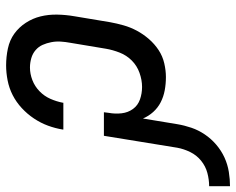

<svg xmlns="http://www.w3.org/2000/svg" viewBox="-94 -690 791 644"><g transform="rotate(90 302.0 -367.5)"><path d="M396 -566Q400 -590 408 -613.5Q416 -637 430.5 -658.5Q445 -680 465 -697Q485 -714 508 -724.5Q531 -735 556 -739Q581 -743 604 -743V-673Q582 -673 559.5 -667Q537 -661 518.5 -646Q500 -631 489.5 -609.5Q479 -588 475 -566ZM199 8Q170 8 142 2Q114 -4 92.5 -19.5Q71 -35 56 -58Q41 -81 34.5 -107.5Q28 -134 28.5 -163Q29 -192 34 -221L54 -341Q58 -363 64.5 -386Q71 -409 82.5 -430.5Q94 -452 110.5 -471Q127 -490 147.5 -503.5Q168 -517 192 -522.5Q216 -528 238 -528Q261 -528 282.5 -524Q304 -520 322.5 -510.5Q341 -501 355 -485.5Q369 -470 377 -451L396 -566H475L435 -320H356L358 -336Q362 -358 359.5 -379.5Q357 -401 345 -417.5Q333 -434 313 -441Q293 -448 271 -448Q248 -448 224 -439.5Q200 -431 182.5 -413.5Q165 -396 156 -373Q147 -350 143 -327L123 -207Q120 -191 119 -175Q118 -159 121 -143.5Q124 -128 130 -114.5Q136 -101 147.5 -91Q159 -81 174.5 -76.5Q190 -72 206 -72Q227 -72 248 -80Q269 -88 285.5 -104Q302 -120 311 -140.5Q320 -161 324 -182V-184H414V-182Q410 -157 401 -132.5Q392 -108 377 -85.5Q362 -63 342 -44.5Q322 -26 298.5 -14Q275 -2 249 3Q223 8 199 8Z"/></g></svg>

Font: Iosevka Medium Oblique
Style: Regular
Weight: 500
Italic angle: -9°
Monospace: yes
Designer: Belleve Invis
Foundry: Belleve Invis
Version: Version 32.5.0; ttfautohint (v1.8.4)